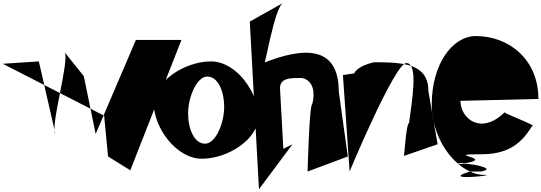

<svg xmlns="http://www.w3.org/2000/svg" viewBox="-78 -1036 3887 1379"><path d="M-58 -578 670 -205 698 88 858 187 1225 -749H898L609 -74L524 -489L386 -661C424 -604 281 -130 320 -74L201 -595Z M1027 -288C1027 -125 1184 104 1372 104C1560 104 1778 -37 1778 -200C1778 -363 1625 -595 1437 -595C1249 -595 1027 -451 1027 -288ZM1273 -222C1273 -338 1335 -486 1411 -486C1487 -486 1532 -383 1532 -267C1532 -151 1471 -4 1395 -4C1319 -4 1273 -106 1273 -222Z M1716 -881 1782 323 2023 0 1957 33 1933 -402C1933 -478 2011 -476 2091 -476C2177 -457 2185 -365 2165 -289C2143 -289 2131 215 2131 196L2420 88L2355 -380C2355 -724 2081 -690 1817 -585C1817 -499 1891 -990 1957 -1016Z M2385 -497 2433 195C2433 195 2758 -583 2840 -583C2930 -583 2880 -310 2860 -152C2838 -152 2823 124 2823 84L3065 0L2999 -380C2999 -575 2832 -589 2608 -589C2402 -540 2455 -438 2511 -438C2547 -447 2548 -523 2548 -523C2552 -521 2385 -497 2385 -497Z M3023 -288C3023 -569 3167 -777 3341 -777C3575 -777 3789 -611 3789 -325C3746 -325 3287 -312 3229 -312C3229 -183 3379 -62 3549 -232C3506 -232 3800 -129 3742 -129C3655 17 3546 72 3375 72C3099 72 3469 98 3276 134C3044 134 3460 154 3289 154C3099 112 3548 164 3377 196H3297C3065 268 3511 220 3399 220C3225 220 3023 -8 3023 -288Z"/></svg>

Font: Chaingun
Style: Regular
Weight: 400
Version: Version 0.91